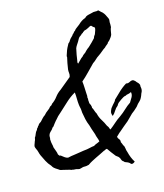

<svg xmlns="http://www.w3.org/2000/svg" viewBox="-128 -828 839 980"><g transform="rotate(-15 291.5 -338.0)"><path d="M447.3 -734.4Q459 -738.3 467.3 -737.3Q475.6 -736.3 483.4 -739.3Q493.2 -729.5 496.6 -727.1Q500 -724.6 502 -722.7Q509.8 -714.8 514.6 -705.1Q519.5 -695.3 524.4 -684.6Q526.4 -679.7 525.4 -674.8Q524.4 -669.9 524.4 -665Q524.4 -659.2 524.9 -653.3Q525.4 -647.5 524.4 -639.6Q520.5 -631.8 519 -622.1Q517.6 -612.3 515.6 -602.5Q513.7 -596.7 509.3 -590.3Q504.9 -584 500 -578.1Q498 -576.2 495.1 -573.2Q492.2 -570.3 489.3 -568.4Q487.3 -562.5 482.4 -559.6Q477.5 -556.6 473.6 -552.7Q467.8 -545.9 465.3 -544.9Q462.9 -543.9 460.9 -542Q458 -540 456.1 -538.6Q454.1 -537.1 452.1 -535.2Q434.6 -520.5 425.3 -514.6Q416 -508.8 408.2 -501Q399.4 -492.2 388.7 -485.4Q369.1 -465.8 350.6 -446.3Q332 -426.8 311.5 -409.2Q313.5 -394.5 314 -378.9Q314.5 -363.3 315.4 -347.7Q315.4 -342.8 315.9 -338.9Q316.4 -335 316.4 -331.1Q314.5 -324.2 315.4 -321.8Q316.4 -319.3 316.4 -317.4Q315.4 -310.5 315.9 -308.6Q316.4 -306.6 316.4 -304.7Q316.4 -292 318.8 -288.6Q321.3 -285.2 323.2 -281.2Q322.3 -277.3 324.2 -274.4Q326.2 -271.5 324.2 -267.6Q329.1 -259.8 332 -250Q335 -240.2 339.8 -232.4Q344.7 -210.9 355.5 -194.3Q366.2 -177.7 374 -159.2Q381.8 -149.4 382.8 -144Q383.8 -138.7 386.7 -135.7Q403.3 -148.4 418.5 -162.1Q433.6 -175.8 450.2 -186.5Q470.7 -201.2 485.8 -215.8Q501 -230.5 518.6 -242.2Q526.4 -253.9 533.2 -266.6Q540 -279.3 537.1 -293Q525.4 -287.1 518.6 -286.6Q511.7 -286.1 506.8 -282.2Q498 -281.2 492.2 -277.3Q486.3 -273.4 478.5 -268.6Q468.8 -261.7 463.4 -257.3Q458 -252.9 453.1 -243.2Q442.4 -235.4 434.6 -222.2Q426.8 -209 416 -199.2Q410.2 -212.9 412.6 -221.7Q415 -230.5 419.9 -239.3Q432.6 -255.9 439.5 -262.7Q447.3 -271.5 447.3 -273.4Q447.3 -275.4 449.2 -277.3Q463.9 -292 471.7 -298.8Q488.3 -315.4 500 -324.7Q511.7 -334 524.4 -341.8Q534.2 -338.9 544.4 -344.7Q554.7 -350.6 563.5 -348.6Q572.3 -342.8 574.2 -340.3Q576.2 -337.9 578.1 -335Q580.1 -333 582 -331.1Q584 -329.1 585.9 -327.1Q587.9 -325.2 589.4 -321.8Q590.8 -318.4 591.8 -316.4Q590.8 -305.7 592.8 -299.8Q593.8 -293.9 592.3 -286.6Q590.8 -279.3 586.9 -273.4Q578.1 -246.1 566.9 -236.3Q555.7 -226.6 545.9 -212.9Q536.1 -203.1 528.8 -197.3Q521.5 -191.4 513.7 -185.5Q505.9 -176.8 497.6 -169.4Q489.3 -162.1 481.4 -153.3Q468.8 -142.6 456.5 -132.8Q444.3 -123 432.6 -112.3Q425.8 -107.4 420.4 -101.6Q415 -95.7 409.2 -90.8Q411.1 -82 417 -75.7Q422.9 -69.3 420.9 -59.6Q422.9 -54.7 425.3 -50.3Q427.7 -45.9 428.7 -41Q434.6 -34.2 435.5 -22.9Q436.5 -11.7 440.4 -2Q448.2 30.3 463.9 54.7Q452.1 65.4 443.4 61.5Q437.5 53.7 430.2 50.3Q422.9 46.9 414.1 43.9Q407.2 36.1 406.2 36.6Q405.3 37.1 405.3 36.1Q400.4 31.2 398.9 25.4Q397.5 19.5 393.6 14.6Q390.6 9.8 386.2 7.3Q381.8 4.9 377.9 1Q367.2 -11.7 359.4 -22.9Q351.6 -34.2 343.8 -44.9Q337.9 -44.9 334.5 -42.5Q331.1 -40 326.2 -39.1Q310.5 -31.2 299.8 -25.9Q289.1 -20.5 278.3 -15.6Q266.6 -9.8 255.4 -3.9Q244.1 2 233.4 9.8Q218.8 13.7 212.9 13.2Q207 12.7 201.2 13.7Q195.3 14.6 189 17.1Q182.6 19.5 176.8 17.6Q164.1 13.7 158.2 14.2Q152.3 14.6 147.5 12.7Q137.7 12.7 135.7 9.8Q127 7.8 117.7 5.4Q108.4 2.9 99.6 1Q87.9 -1 84 -2.9Q80.1 -4.9 77.1 -7.8Q62.5 -16.6 56.6 -22Q50.8 -27.3 46.9 -35.2Q33.2 -49.8 24.4 -66.9Q15.6 -84 7.8 -100.6Q3.9 -109.4 1.5 -119.6Q-1 -129.9 -5.9 -138.7Q-6.8 -141.6 -8.3 -145Q-9.8 -148.4 -9.8 -153.3Q-9.8 -155.3 -8.3 -159.7Q-6.8 -164.1 -4.9 -168.9Q-3.9 -172.9 -2.4 -176.3Q-1 -179.7 0 -181.6Q1 -184.6 2 -188Q2.9 -191.4 2.9 -194.3Q8.8 -202.1 12.2 -212.4Q15.6 -222.7 23.4 -230.5Q25.4 -238.3 31.2 -242.2Q33.2 -248 38.1 -251Q40 -255.9 44.4 -259.3Q48.8 -262.7 53.7 -265.6Q61.5 -274.4 67.9 -281.2Q74.2 -288.1 82 -293Q91.8 -304.7 102.5 -312Q113.3 -319.3 119.1 -328.1Q122.1 -330.1 126 -332Q129.9 -334 131.8 -338.9Q150.4 -351.6 162.6 -368.2Q174.8 -384.8 193.4 -397.5Q208 -410.2 223.6 -422.4Q239.3 -434.6 254.9 -448.2Q258.8 -460 257.3 -468.8Q255.9 -477.5 256.8 -487.3Q261.7 -521.5 268.6 -549.8Q266.6 -552.7 269 -559.1Q271.5 -565.4 272.5 -569.3Q277.3 -585 282.2 -594.7Q287.1 -604.5 293 -615.2Q300.8 -620.1 304.7 -628.9Q309.6 -636.7 316.4 -642.6Q323.2 -648.4 327.1 -655.3Q332 -658.2 334.5 -662.6Q336.9 -667 341.8 -668.9Q346.7 -676.8 355 -682.1Q363.3 -687.5 371.1 -694.3Q378.9 -702.1 388.2 -708.5Q397.5 -714.8 409.2 -718.8Q416 -726.6 426.3 -729.5Q436.5 -732.4 447.3 -734.4ZM129.9 -252Q125 -245.1 119.6 -239.3Q114.3 -233.4 109.4 -225.6Q102.5 -220.7 101.6 -219.7Q100.6 -218.8 101.6 -217.8Q96.7 -210.9 89.4 -204.6Q82 -198.2 79.1 -189.5Q77.1 -183.6 77.6 -177.7Q78.1 -171.9 76.2 -167Q77.1 -147.5 79.6 -139.2Q82 -130.9 82 -123Q87.9 -106.4 90.8 -98.6Q93.8 -90.8 94.7 -82Q98.6 -76.2 100.6 -74.2Q102.5 -72.3 106.4 -73.2Q114.3 -67.4 119.6 -63Q125 -58.6 130.9 -55.7Q132.8 -54.7 136.2 -53.7Q139.6 -52.7 141.6 -52.7Q150.4 -54.7 158.2 -56.2Q166 -57.6 174.8 -58.6Q183.6 -59.6 193.8 -61.5Q204.1 -63.5 212.9 -64.5Q216.8 -64.5 224.6 -66.4Q247.1 -68.4 259.8 -71.8Q272.5 -75.2 284.2 -76.2Q291 -81.1 299.3 -84Q307.6 -86.9 316.4 -91.8Q314.5 -102.5 310.5 -112.3Q306.6 -122.1 304.7 -132.8Q297.9 -152.3 294.4 -162.6Q291 -172.9 288.1 -183.6Q280.3 -202.1 276.4 -219.7Q272.5 -237.3 269.5 -255.9Q268.6 -261.7 268.6 -268.6Q268.6 -275.4 266.6 -282.2Q265.6 -286.1 265.1 -289.6Q264.6 -293 263.7 -297.9Q261.7 -314.5 261.7 -331.5Q261.7 -348.6 259.8 -365.2Q232.4 -349.6 210 -328.6Q187.5 -307.6 166 -288.1Q154.3 -278.3 146.5 -270.5Q138.7 -262.7 132.8 -254.9ZM316.4 -503.9Q318.4 -507.8 320.8 -509.3Q323.2 -510.7 325.2 -513.7Q338.9 -528.3 345.7 -532.2Q350.6 -539.1 357.9 -543.5Q365.2 -547.9 370.1 -554.7Q379.9 -564.5 388.7 -570.3Q400.4 -581.1 408.7 -589.4Q417 -597.7 425.8 -607.4Q428.7 -617.2 432.1 -620.6Q435.5 -624 436.5 -627.9Q440.4 -637.7 442.9 -646Q445.3 -654.3 444.3 -659.2Q433.6 -666 432.1 -668.9Q430.7 -671.9 426.8 -672.9Q422.9 -672.9 418 -669.9Q413.1 -667 411.1 -666Q398.4 -659.2 387.7 -657.2Q385.7 -654.3 382.8 -653.3Q379.9 -652.3 377.9 -648.4Q371.1 -645.5 370.1 -644Q369.1 -642.6 367.2 -640.6Q365.2 -638.7 361.8 -636.7Q358.4 -634.8 356.4 -632.8Q351.6 -627.9 349.1 -622.6Q346.7 -617.2 342.8 -611.3Q337.9 -603.5 333 -596.2Q328.1 -588.9 325.2 -581.1Q323.2 -573.2 321.8 -564.5Q320.3 -555.7 318.4 -547.9Q317.4 -541 316.4 -534.7Q315.4 -528.3 314.5 -522.5Q313.5 -517.6 312.5 -511.7Q311.5 -505.9 314.5 -503.9Z"/></g></svg>

Font: Seaweed Script
Style: Regular
Weight: 400
Designer: Squid
Foundry: Font Diner, Inc DBA Neapolitan
Version: Version 1.000